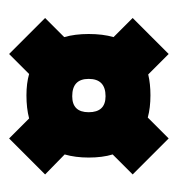

<svg xmlns="http://www.w3.org/2000/svg" viewBox="-4 -644 399 432"><g transform="rotate(-90 196.0 -427.5)"><path d="M101 -248 20 -329 65 -374Q58 -397 58 -428Q58 -458 65 -482L20 -526L101 -607L146 -562Q169 -568 198 -568Q225 -568 246 -562L291 -607L372 -526L329 -483Q336 -459 336 -428Q336 -396 329 -372L372 -329L291 -248L245 -294Q224 -289 198 -289Q170 -289 148 -295ZM196 -390Q235 -390 235 -428Q235 -465 196 -465Q160 -465 160 -428Q160 -390 196 -390Z"/></g></svg>

Font: Karantina
Style: Bold
Weight: 700
Designer: Rony Koch
Foundry: Rony Koch
Version: Version 1.000; ttfautohint (v1.8.3)